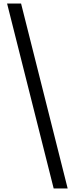

<svg xmlns="http://www.w3.org/2000/svg" viewBox="-20 -871 422 1084"><path d="M283 193H362L99 -851H20Z"/></svg>

Font: Noto Sans Tamil UI ExtraCondensed
Style: Regular
Weight: 400
Width: 2
Designer: Jelle Bosma - Monotype Design Team
Foundry: Monotype Imaging Inc.
Version: Version 2.004